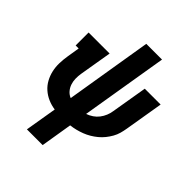

<svg xmlns="http://www.w3.org/2000/svg" viewBox="-254 -889 1259 1259"><g transform="rotate(45 375.0 -260.0)"><path d="M210 215 247 -6Q212 -11 181 -24.5Q150 -38 125 -60Q100 -82 84 -111.5Q68 -141 60.5 -174Q53 -207 54 -242.5Q55 -278 61 -314L75 -400H47V-520H242L204 -294Q200 -270 200.5 -245.5Q201 -221 208.5 -199Q216 -177 231 -159.5Q246 -142 268 -133L367 -735H513L413 -131Q436 -139 456 -152.5Q476 -166 490.5 -185Q505 -204 514 -226Q523 -248 526 -270L568 -520H715L670 -251Q666 -227 659.5 -203.5Q653 -180 640.5 -158Q628 -136 612 -116Q596 -96 576 -79.5Q556 -63 534 -50Q512 -37 488.5 -28Q465 -19 441 -13Q417 -7 392 -4L356 215Z"/></g></svg>

Font: Iosevka Etoile Heavy
Style: Italic
Weight: 900
Italic angle: -9°
Designer: Belleve Invis
Foundry: Belleve Invis
Version: Version 22.1.2; ttfautohint (v1.8.4)